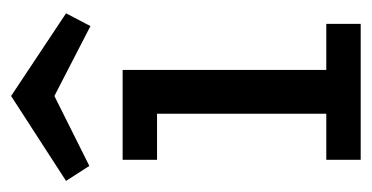

<svg xmlns="http://www.w3.org/2000/svg" viewBox="-184 -488 670 346"><g transform="rotate(-90 151.0 -315.0)"><path d="M36 -429H198V-62H281V0H36V-62H119V-367H36ZM151 -630 300 -531 277 -487 151 -552 25 -489 -2 -531Z"/></g></svg>

Font: Podkova
Style: Regular
Weight: 400
Designer: Ilya Yudin
Foundry: Cyreal (www.cyreal.org)
Version: Version 2.103